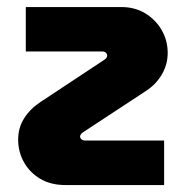

<svg xmlns="http://www.w3.org/2000/svg" viewBox="-20 -533 545 553"><path d="M168.7 0Q126.3 0 96 -18Q65.7 -36 49 -65.8Q32.3 -95.7 32.3 -131Q32.3 -165.3 49.8 -192.7Q67.3 -220 96.7 -239.3L280.3 -360.7Q285.3 -363.7 287 -367.2Q288.7 -370.7 288.7 -373Q288.7 -378 284.8 -381.3Q281 -384.7 274.7 -384.7H54.3V-512.7H329.3Q368.7 -512.7 398.5 -494.5Q428.3 -476.3 445.7 -446.3Q463 -416.3 463 -380.7Q463 -348 446.7 -319.5Q430.3 -291 402.3 -272.3L218.7 -151.7Q214.7 -149 212.7 -145.8Q210.7 -142.7 210.7 -140Q210.7 -135.3 214.7 -131.8Q218.7 -128.3 225 -128.3H452.7V0Z"/></svg>

Font: MuseoModerno Thin
Style: Regular
Weight: 100
Designer: Pablo Cosgaya, Héctor Gatti, Marcela Romero, and the Authors of The MuseoModerno Project.
Foundry: Omnibus-Type Team
Version: Version 1.003